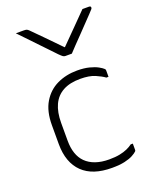

<svg xmlns="http://www.w3.org/2000/svg" viewBox="-154 -917 809 1013"><g transform="rotate(-20 250.0 -410.5)"><path d="M303 -629Q294 -629 285 -629Q276 -629 267 -629Q260 -629 254 -633Q248 -637 234 -651Q226 -660 206 -680.5Q186 -701 160.5 -728Q135 -755 109 -782Q83 -809 62 -831Q74 -831 84 -831Q94 -831 106 -831Q117 -831 122.5 -829Q128 -827 135 -820Q151 -804 195 -759.5Q239 -715 299 -653L258 -674H301L260 -653Q322 -715 363 -757Q404 -799 436 -831H473Q477 -831 479 -830Q481 -829 482 -827Q483 -825 483 -822Q483 -818 479 -813.5Q475 -809 461 -794Q448 -781 426.5 -758Q405 -735 380.5 -710Q356 -685 335 -663Q314 -641 303 -629ZM298 -536Q337 -536 366 -528.5Q395 -521 413 -511Q431 -501 438 -494Q442 -490 442.5 -488Q443 -486 443 -481Q443 -473 443 -464.5Q443 -456 443 -448H431Q412 -462 380.5 -475.5Q349 -489 298 -489Q240 -489 201.5 -468Q163 -447 144 -406Q125 -365 125 -305V-205Q125 -165 135.5 -134Q146 -103 167 -82Q189 -60 222 -48.5Q255 -37 298 -37Q333 -37 357.5 -42Q382 -47 400 -55Q418 -63 431 -73H443Q443 -64 443 -55.5Q443 -47 443 -38Q443 -36 442.5 -34Q442 -32 440 -30Q432 -22 414.5 -12.5Q397 -3 368.5 3.5Q340 10 297 10Q243 10 202 -3.5Q161 -17 132.5 -44.5Q104 -72 89.5 -112Q75 -152 75 -204V-310Q75 -388 105 -438Q135 -488 185.5 -512Q236 -536 298 -536Z"/></g></svg>

Font: Recursive Light
Style: Regular
Weight: 300
Version: Version 1.085